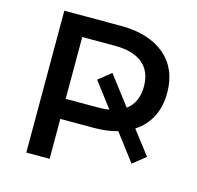

<svg xmlns="http://www.w3.org/2000/svg" viewBox="-103 -807 938 915"><g transform="rotate(15 366.5 -350.0)"><path d="M104 0V-700H385Q453.5 -700 507.8 -683Q562 -666 600.2 -633.8Q638.5 -601.5 658.8 -555Q679 -508.5 679 -449Q679 -380 652.5 -328.8Q626 -277.5 576 -245.5L665 -129L602 -79L501 -212Q449.5 -197 385 -197H219V0ZM219 -296H380Q394.5 -296 407.8 -297Q421 -298 433.5 -300L340 -423L402 -473L511 -330.5Q564 -370 564 -449Q564 -523 517.2 -562Q470.5 -601 380 -601H219Z"/></g></svg>

Font: Argentum Sans
Style: Regular
Weight: 400
Designer: Julieta Ulanovsky, Owen Earl, Chris M. Simpson, Rasmus Andersson, Cristiano Sobral
Foundry: The Argentum Sans Project Authors
Version: Version 3.135; ttfautohint (v1.8.4.7-5d5b-dirty)